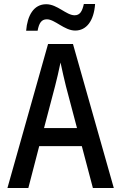

<svg xmlns="http://www.w3.org/2000/svg" viewBox="-20 -935 603 955"><path d="M110 -782H167C174 -820 186 -839 213 -839C253 -839 300 -783 354 -783C410 -783 447 -831 453 -915H397C389 -879 378 -859 351 -859C310 -859 265 -914 210 -914C147 -914 116 -857 110 -782ZM17 0H121L175 -208H387L442 0H546L343 -716H219ZM254 -507C262 -537 273 -585 281 -624C289 -585 300 -539 308 -506L363 -298H199Z"/></svg>

Font: Noto Sans Mono SemiCondensed Medium
Style: Regular
Weight: 500
Width: 4
Designer: Monotype Design Team
Foundry: Monotype Imaging Inc.
Version: Version 2.014